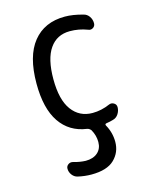

<svg xmlns="http://www.w3.org/2000/svg" viewBox="-113 -606 726 903"><g transform="rotate(-15 250.0 -155.0)"><path d="M254.9 6.8Q170.9 -4.9 125.5 -71.8Q80.1 -138.7 80.1 -259.8Q80.1 -393.6 135.3 -461.9Q190.4 -530.3 290 -530.3Q329.1 -530.3 377.9 -516.6Q394.5 -512.7 404.8 -498Q415 -483.4 415 -464.8Q415 -451.2 403.8 -443.8Q392.6 -436.5 379.9 -442.4Q338.9 -458 294.9 -458Q231.4 -458 196.8 -408.2Q162.1 -358.4 162.1 -259.8Q162.1 -159.2 199.2 -108.9Q236.3 -58.6 299.8 -58.6Q342.8 -58.6 384.8 -77.1Q396.5 -82 408.2 -75.2Q419.9 -68.4 419.9 -54.7Q419.9 -37.1 409.7 -21.5Q399.4 -5.9 381.8 -2Q369.1 2 349.6 4.9Q340.8 6.8 344.7 14.6Q367.2 54.7 367.2 99.6Q367.2 150.4 331.5 185.1Q295.9 219.7 219.7 219.7Q187.5 219.7 153.3 211.9Q137.7 208 127.4 194.3Q117.2 180.7 117.2 164.1Q117.2 151.4 127.9 144Q138.7 136.7 151.4 140.6Q181.6 149.4 210 150.4Q247.1 150.4 268.6 131.3Q290 112.3 290 80.1Q290 47.9 273.4 18.6Q265.6 8.8 254.9 6.8Z"/></g></svg>

Font: Rounded-X Mgen+ 2m regular
Style: Regular
Weight: 400
Designer: [Source Han Sans]
Ryoko NISHIZUKA  (kana & ideographs); Paul D. Hunt (Latin, Greek & Cyrillic); Wenlong ZHANG  (bopomofo
Version: Version 1.059.20150602